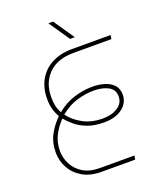

<svg xmlns="http://www.w3.org/2000/svg" viewBox="-159 -976 882 1071"><g transform="rotate(-20 282.0 -440.0)"><path d="M255 0Q190 0 144.5 -26.5Q99 -53 75.5 -96Q52 -139 52 -187Q52 -246 75.5 -290.5Q99 -335 138 -374Q125 -395 117 -423Q109 -451 109 -485Q109 -550 136.5 -598.5Q164 -647 215 -673.5Q266 -700 335 -700H564L560 -677H334Q239 -677 186.5 -624.5Q134 -572 134 -487Q134 -456 139 -434Q144 -412 156 -390Q205 -430 260 -447Q315 -464 368 -464Q406 -464 439 -454.5Q472 -445 493 -423Q514 -401 514 -363Q514 -334 496.5 -309Q479 -284 445.5 -269Q412 -254 365 -254Q307 -254 265.5 -270Q224 -286 196.5 -309.5Q169 -333 152 -354Q119 -321 98 -280Q77 -239 77 -188Q77 -148 96 -110Q115 -72 154.5 -47.5Q194 -23 255 -23H459L455 0ZM366 -277Q418 -277 453.5 -300Q489 -323 489 -363Q489 -404 454.5 -422.5Q420 -441 368 -441Q319 -441 267.5 -425.5Q216 -410 169 -371Q199 -331 248.5 -304Q298 -277 366 -277ZM344 -757 260 -880H288L372 -757Z"/></g></svg>

Font: MuseoModerno Thin
Style: Italic
Weight: 100
Italic angle: -9°
Designer: Pablo Cosgaya, Héctor Gatti, Marcela Romero, and the Authors of The MuseoModerno Project.
Foundry: Omnibus-Type Team
Version: Version 1.003